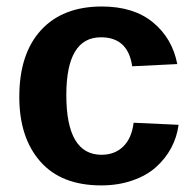

<svg xmlns="http://www.w3.org/2000/svg" viewBox="-20 -558 596 588"><path d="M290 9.8Q167.5 9.8 103.3 -63.5Q39.1 -136.7 39.1 -261.2Q39.1 -393.1 105.5 -465.6Q171.9 -538.1 292 -538.1Q389.6 -538.1 448.7 -489.3Q507.8 -440.4 522.9 -361.8L384.8 -355Q372.1 -443.8 289.1 -443.8Q183.1 -443.8 183.1 -267.1Q183.1 -84 291 -84Q331.1 -84 357.2 -109.1Q383.3 -134.3 389.2 -182.1L526.9 -175.8Q522 -138.2 504.4 -105.2Q486.8 -72.3 458 -46.4Q429.2 -20.5 385.7 -5.4Q342.3 9.8 290 9.8Z"/></svg>

Font: Libra Sans Modern
Style: Bold
Weight: 700
Foundry: Stefan Peev, Context Ltd
Version: Version 1.000